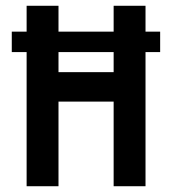

<svg xmlns="http://www.w3.org/2000/svg" viewBox="-20 -645 596 665"><path d="M72.2 0V-464.6H20.8V-535.4H72.2V-625H182.6V-535.4H373.6V-625H484V-535.4H534.7V-464.6H484V0H373.6V-293.1H182.6V0ZM182.6 -395.1H373.6V-464.6H182.6Z"/></svg>

Font: Afacad SemiBold
Style: Regular
Weight: 600
Designer: Kristian Moeller
Foundry: Dicotype
Version: Version 1.000